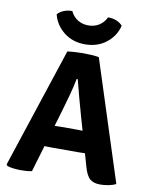

<svg xmlns="http://www.w3.org/2000/svg" viewBox="-98 -978 830 1059"><g transform="rotate(10 317.0 -449.0)"><path d="M231.5 -683Q250 -685.5 275.5 -687Q301 -688.5 320 -688.5Q338.5 -688.5 364.2 -687Q390 -685.5 408 -682L624.5 -10Q608.5 -1 583.5 3.8Q558.5 8.5 536.5 8.5Q500.5 8.5 480 -8.2Q459.5 -25 445.5 -74L369 -340.5Q357 -383 341.8 -438.5Q326.5 -494 314.5 -542.5H308.5Q301 -502 286.8 -449.8Q272.5 -397.5 261 -358.5L154 1Q140 4.5 123.5 5.5Q107 6.5 89.5 6.5Q72 6.5 50.5 4Q29 1.5 15.5 -3.5L10 -11.5ZM240.5 -146Q233.5 -146 223.5 -146.2Q213.5 -146.5 203.8 -146.8Q194 -147 187 -147H107.5L154.5 -266.5H224Q231 -266.5 240.5 -266.8Q250 -267 259.5 -267.2Q269 -267.5 275.5 -267.5H352Q359 -267.5 368.5 -267.2Q378 -267 387.5 -266.8Q397 -266.5 404 -266.5H476L514.5 -147H435.5Q428.5 -147 418.5 -146.8Q408.5 -146.5 398.8 -146.2Q389 -146 382 -146ZM502 -874.5Q488 -816 438.8 -777.2Q389.5 -738.5 320 -738.5Q250.5 -738.5 201.5 -777.2Q152.5 -816 138 -874.5Q151.5 -890.5 174.2 -899.2Q197 -908 220 -907Q233.5 -878 259.5 -861.2Q285.5 -844.5 320 -844.5Q354.5 -844.5 380.5 -861.2Q406.5 -878 420 -907Q443.5 -908 466 -899.2Q488.5 -890.5 502 -874.5Z"/></g></svg>

Font: Signika Negative Light
Style: Bold
Weight: 700
Version: Version 2.001